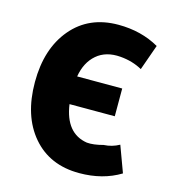

<svg xmlns="http://www.w3.org/2000/svg" viewBox="-109 -806 841 922"><g transform="rotate(15 311.0 -345.5)"><path d="M463 -285H238Q258 -145 366 -128Q399 -125 447 -138Q488 -140 524 -160L572 -30Q485 23 368 23Q221 23 135.5 -77Q50 -177 50 -345Q50 -511 135.5 -612.5Q221 -714 367 -714Q481 -714 570 -663L525 -536Q477 -563 416 -568Q343 -574 297 -534.5Q251 -495 239 -423H463Z"/></g></svg>

Font: Repo
Style: ExtraBold
Weight: 800
Designer: Stefan Peev
Foundry: Context Ltd
Version: Version 001.000